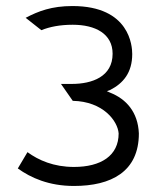

<svg xmlns="http://www.w3.org/2000/svg" viewBox="-20 -610 512 636"><path d="M39 -52C82 -21 142 6 225 6C348 6 440 -41 440 -168C437 -239 398 -282 345 -303L334 -308L345 -312C388 -334 418 -369 418 -431C418 -456 411 -590 220 -590C151 -590 107 -573 65 -551L117 -510C144 -521 178 -528 221 -528C296 -528 353 -498 353 -432C353 -356 285 -332 218 -332H182L221 -276C322 -274 370 -209 373 -168C373 -94 314 -57 225 -57C158 -57 108 -79 71 -106Z"/></svg>

Font: Charger Sport
Style: LitExt
Weight: 300
Designer: Jasper
Foundry: Cannot Into Space Fonts
Version: Version 1.1